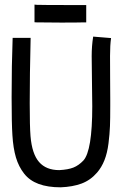

<svg xmlns="http://www.w3.org/2000/svg" viewBox="-20 -798 558 823"><path d="M349.6 -776.4V-702.1H341.3Q313 -701.2 242.7 -701.2Q169.9 -701.2 136.7 -702.1L127.9 -702.6V-778.3L137.2 -777.3Q168.9 -776.4 261.2 -776.4Q261.2 -776.4 341.3 -776.4ZM379.4 -641.1 456.1 -634.8Q451.7 -605.5 451.7 -558.1Q451.7 -520.5 452.1 -458.3Q452.6 -396 452.6 -371.1V-342.8Q452.6 -289.6 451.4 -257.3Q450.2 -225.1 445.1 -183.6Q439.9 -142.1 427.7 -111.3Q415.5 -80.6 396 -58.1Q367.7 -25.4 329.6 -11.2Q291.5 2.9 240.2 4.9Q184.6 4.9 145.8 -9.5Q106.9 -23.9 83.5 -53.7Q60.1 -83.5 48.3 -123Q36.6 -162.6 33.2 -218.3Q29.8 -269.5 29.8 -380.4Q29.8 -520 34.2 -635.7H111.3Q107.4 -474.6 107.4 -355.5Q107.4 -255.4 110.8 -214.4Q117.2 -138.2 147.5 -103.5Q177.7 -68.8 233.9 -68.8Q272 -70.8 294.7 -79.8Q317.4 -88.9 337.4 -109.9Q375.5 -151.9 375.5 -342.8Q375.5 -370.1 374.3 -441.4Q373 -512.7 373 -557.1Q373 -601.6 379.4 -641.1Z"/></svg>

Font: Fantasque Sans Mono
Style: Regular
Weight: 400
Monospace: yes
Designer: Jany Belluz
Version: Version 1.8.0 ; ttfautohint (v1.8.2)